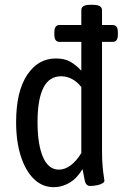

<svg xmlns="http://www.w3.org/2000/svg" viewBox="-20 -772 510 798"><path d="M204 6Q156 6 121 -28Q86 -62 66.5 -123Q47 -184 47 -264Q47 -391 92.5 -460Q138 -529 212 -529Q250 -529 274 -514.5Q298 -500 318 -478V-730Q318 -752 355 -752H366Q404 -752 404 -730V-148Q404 -107 406.5 -80Q409 -53 411.5 -38.5Q414 -24 414 -21Q414 -15 406.5 -10.5Q399 -6 389 -3.5Q379 -1 369.5 0Q360 1 356 1Q337 1 332.5 -21Q328 -43 323 -69Q300 -31 269 -12.5Q238 6 204 6ZM225 -67Q250 -67 274 -85Q298 -103 318 -136V-410Q301 -432 279.5 -443.5Q258 -455 234 -455Q184 -455 160 -406.5Q136 -358 136 -265Q136 -172 158.5 -119.5Q181 -67 225 -67ZM227.1 -598Q205.9 -598 205.9 -628V-638Q205.9 -668 227.1 -668H448.8Q469.9 -668 469.9 -638V-628Q469.9 -598 448.8 -598Z"/></svg>

Font: Asap Condensed VF Beta
Style: Regular
Weight: 400
Designer: Pablo Cosgaya
Foundry: Omnibus-Type
Version: Version 1.008